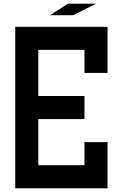

<svg xmlns="http://www.w3.org/2000/svg" viewBox="-20 -1020 665 1040"><path d="M437.5 -500V-375H187.5V-125H437.5V-250H562.5V0H62.5V-875H562.5V-625H437.5V-750H187.5V-500ZM250 -937.5 348.6 -1000H500L376 -937.5Z"/></svg>

Font: Oldtimer
Style: Regular
Weight: 400
Designer: GGBotNet
Foundry: GGBotNet
Version: 1.00